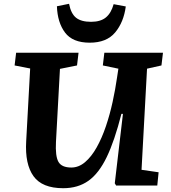

<svg xmlns="http://www.w3.org/2000/svg" viewBox="-20 -978 900 1012"><path d="M726 -83 816 -70 809 0H592L585 -12L628 -378H620Q584 -236 542.5 -150Q501 -64 446 -25Q391 14 313 14Q202 14 156.5 -49.5Q111 -113 118 -233L139 -617L57 -633L65 -700H394L386 -633L296 -615L275 -230Q271 -155 288 -125Q305 -95 356 -95Q395 -95 428.5 -123.5Q462 -152 489.5 -201Q517 -250 538 -312Q559 -374 573.5 -440.5Q588 -507 597 -570L604 -616L522 -633L530 -700H839L831 -633L755 -616ZM344 -958Q354 -906 381 -884.5Q408 -863 460 -863Q510 -863 538 -886Q566 -909 579 -956L643 -944Q632 -861 587 -807Q542 -753 453 -753Q363 -753 323 -806Q283 -859 280 -945Z"/></svg>

Font: Literata 7pt
Style: Bold Italic
Weight: 700
Italic angle: -2°
Designer: Latin by Veronika Burian and Jose Scaglione. Greek by Irene Vlachou. Cyrillic by Vera Evstafieva
Foundry: TypeTogether
Version: Version 3.002